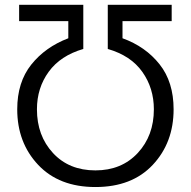

<svg xmlns="http://www.w3.org/2000/svg" viewBox="-20 -751 784 789"><path d="M50.8 -301.8Q50.8 -413.1 108.4 -485.4Q166 -557.6 260.7 -593.8V-664.1H58.6V-731.4H322.3V-549.8Q228.5 -522.5 180.2 -456.1Q131.8 -389.6 131.8 -301.8Q131.8 -193.4 197.8 -122.1Q263.7 -50.8 372.1 -50.8Q479.5 -50.8 545.9 -122.1Q612.3 -193.4 612.3 -301.8Q612.3 -388.7 564.9 -455.6Q517.6 -522.5 422.9 -549.8V-731.4H685.5V-664.1H483.4V-593.8Q578.1 -559.6 635.7 -486.8Q693.4 -414.1 693.4 -301.8Q693.4 -165 607.9 -73.7Q522.5 17.6 372.1 17.6Q222.7 17.6 136.7 -73.7Q50.8 -165 50.8 -301.8Z"/></svg>

Font: Gothic A1
Style: Regular
Weight: 400
Designer: HanYang I&C Co.,Ltd.
Foundry: HanYang I&C Co.,Ltd.
Version: Version 2.50